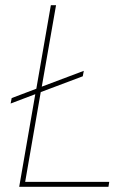

<svg xmlns="http://www.w3.org/2000/svg" viewBox="-20 -720 530 740"><path d="M54 0H398L401 -19H77L137 -365L299 -426L303 -447L141 -386L196 -700H176L120 -378L25 -342L21 -321L116 -357Z"/></svg>

Font: Fixel Text 20240404 Thin
Style: Italic
Weight: 100
Width: 4
Italic angle: -10°
Designer: AlfaBravo + MacPaw
Foundry: Kyrylo Tkachov, Marchela Mozhyna, Serhii Makarenko, Maria Weinstein, Zakhar Kryvoshyya
Version: Version 1.211;Glyphs 3.2 (3225)